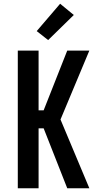

<svg xmlns="http://www.w3.org/2000/svg" viewBox="-20 -1005 540 1025"><path d="M339 0 213 -320H186V0H75V-735H186V-416H213L339 -735H457L303 -367L457 0ZM237 -791 176 -839 301 -985 374 -925Z"/></svg>

Font: Iosevka Fixed
Style: Bold
Weight: 700
Monospace: yes
Designer: Belleve Invis
Foundry: Belleve Invis
Version: Version 32.3.0